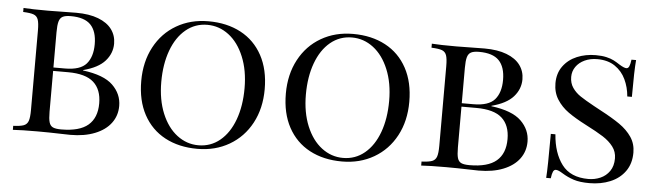

<svg xmlns="http://www.w3.org/2000/svg" viewBox="-43 -781 3262 954"><g transform="rotate(5 1587.5 -304.0)"><path d="M557.6 -164.1Q557.6 -115.7 530 -78.6Q502.4 -41.5 450.4 -20.8Q398.4 0 327.6 0L283.7 -1Q223.1 -2.9 165.5 -2.9Q83.5 -2.9 41.5 0V-20Q77.6 -21.5 94 -27.8Q110.4 -34.2 116.5 -51.3Q122.6 -68.4 122.6 -106V-502Q122.6 -540 116.5 -557.1Q110.4 -574.2 94.2 -580.3Q78.1 -586.4 41.5 -587.9V-607.9Q83 -605 163.6 -605Q180.7 -605 265.6 -606.4L304.7 -606.9Q369.6 -606.9 414.8 -589.6Q460 -572.3 482.7 -541.5Q505.4 -510.7 505.4 -470.2Q505.4 -421.9 471.7 -383.8Q438 -345.7 363.3 -326.2V-324.2Q467.8 -311 512.7 -267.3Q557.6 -223.6 557.6 -164.1ZM215.3 -502V-326.2H272.5Q349.1 -326.2 379.4 -361.1Q409.7 -396 409.7 -459Q409.7 -523.4 378.7 -555.7Q347.7 -587.9 279.3 -587.9Q252.4 -587.9 239 -580.8Q225.6 -573.7 220.5 -555.7Q215.3 -537.6 215.3 -502ZM457.5 -168Q457.5 -237.3 417.5 -273.2Q377.4 -309.1 289.6 -309.1H215.3V-106Q215.3 -69.8 220.5 -52.7Q225.6 -35.6 239 -29.3Q252.4 -22.9 280.3 -22.9Q371.6 -22.9 414.6 -59.6Q457.5 -96.2 457.5 -168Z M1270.5 -310.1Q1270.5 -214.4 1231.2 -140.9Q1191.9 -67.4 1121.8 -26.6Q1051.8 14.2 962.4 14.2Q870.1 14.2 801 -22.7Q731.9 -59.6 693.8 -129.9Q655.8 -200.2 655.8 -297.9Q655.8 -393.6 695.1 -467.3Q734.4 -541 804.2 -581.5Q874 -622.1 963.4 -622.1Q1055.7 -622.1 1125 -585.2Q1194.3 -548.3 1232.4 -478Q1270.5 -407.7 1270.5 -310.1ZM755.4 -301.8Q755.4 -212.9 783.4 -145Q811.5 -77.1 859.6 -40.5Q907.7 -3.9 966.3 -3.9Q1027.3 -3.9 1073.7 -42.2Q1120.1 -80.6 1145.3 -149.2Q1170.4 -217.8 1170.4 -306.2Q1170.4 -395 1142.3 -462.9Q1114.3 -530.8 1066.2 -567.4Q1018.1 -604 959.5 -604Q898.4 -604 852.1 -565.7Q805.7 -527.3 780.5 -458.7Q755.4 -390.1 755.4 -301.8Z M1991.7 -310.1Q1991.7 -214.4 1952.4 -140.9Q1913.1 -67.4 1843 -26.6Q1772.9 14.2 1683.6 14.2Q1591.3 14.2 1522.2 -22.7Q1453.1 -59.6 1415 -129.9Q1377 -200.2 1377 -297.9Q1377 -393.6 1416.3 -467.3Q1455.6 -541 1525.4 -581.5Q1595.2 -622.1 1684.6 -622.1Q1776.9 -622.1 1846.2 -585.2Q1915.5 -548.3 1953.6 -478Q1991.7 -407.7 1991.7 -310.1ZM1476.6 -301.8Q1476.6 -212.9 1504.6 -145Q1532.7 -77.1 1580.8 -40.5Q1628.9 -3.9 1687.5 -3.9Q1748.5 -3.9 1794.9 -42.2Q1841.3 -80.6 1866.5 -149.2Q1891.6 -217.8 1891.6 -306.2Q1891.6 -395 1863.5 -462.9Q1835.4 -530.8 1787.4 -567.4Q1739.3 -604 1680.7 -604Q1619.6 -604 1573.2 -565.7Q1526.9 -527.3 1501.7 -458.7Q1476.6 -390.1 1476.6 -301.8Z M2594.2 -164.1Q2594.2 -115.7 2566.7 -78.6Q2539.1 -41.5 2487.1 -20.8Q2435.1 0 2364.3 0L2320.3 -1Q2259.8 -2.9 2202.1 -2.9Q2120.1 -2.9 2078.1 0V-20Q2114.3 -21.5 2130.6 -27.8Q2147 -34.2 2153.1 -51.3Q2159.2 -68.4 2159.2 -106V-502Q2159.2 -540 2153.1 -557.1Q2147 -574.2 2130.9 -580.3Q2114.7 -586.4 2078.1 -587.9V-607.9Q2119.6 -605 2200.2 -605Q2217.3 -605 2302.2 -606.4L2341.3 -606.9Q2406.2 -606.9 2451.4 -589.6Q2496.6 -572.3 2519.3 -541.5Q2542 -510.7 2542 -470.2Q2542 -421.9 2508.3 -383.8Q2474.6 -345.7 2399.9 -326.2V-324.2Q2504.4 -311 2549.3 -267.3Q2594.2 -223.6 2594.2 -164.1ZM2252 -502V-326.2H2309.1Q2385.7 -326.2 2416 -361.1Q2446.3 -396 2446.3 -459Q2446.3 -523.4 2415.3 -555.7Q2384.3 -587.9 2315.9 -587.9Q2289.1 -587.9 2275.6 -580.8Q2262.2 -573.7 2257.1 -555.7Q2252 -537.6 2252 -502ZM2494.1 -168Q2494.1 -237.3 2454.1 -273.2Q2414.1 -309.1 2326.2 -309.1H2252V-106Q2252 -69.8 2257.1 -52.7Q2262.2 -35.6 2275.6 -29.3Q2289.1 -22.9 2316.9 -22.9Q2408.2 -22.9 2451.2 -59.6Q2494.1 -96.2 2494.1 -168Z M3017.1 -585Q3040.5 -570.8 3051.3 -570.8Q3060.5 -570.8 3065.4 -581.5Q3070.3 -592.3 3073.2 -615.2H3096.2Q3091.3 -563 3091.3 -431.2H3068.4Q3064.5 -477.1 3046.1 -515.9Q3027.8 -554.7 2992.4 -578.9Q2957 -603 2904.3 -603Q2869.1 -603 2841.3 -590.1Q2813.5 -577.1 2797.9 -554.7Q2782.2 -532.2 2782.2 -503.9Q2782.2 -472.7 2797.9 -450Q2813.5 -427.2 2837.9 -410.9Q2862.3 -394.5 2907.7 -369.6Q2929.7 -358.4 2939.9 -352.1Q3002 -319.3 3039.8 -293Q3077.6 -266.6 3100.3 -233.2Q3123 -199.7 3123 -155.8Q3123 -101.1 3095.7 -62.7Q3068.4 -24.4 3021.7 -5.1Q2975.1 14.2 2918 14.2Q2870.1 14.2 2839.4 4.2Q2808.6 -5.9 2781.2 -22.9Q2758.8 -37.1 2747.1 -37.1Q2737.8 -37.1 2732.9 -26.6Q2728 -16.1 2725.1 6.8H2702.1Q2706.1 -42 2706.1 -212.9H2729Q2735.8 -120.1 2778.8 -63Q2821.8 -5.9 2911.1 -5.9Q2942.9 -5.9 2970.9 -18.1Q2999 -30.3 3016.6 -55.7Q3034.2 -81.1 3034.2 -119.1Q3034.2 -152.3 3014.9 -177.7Q2995.6 -203.1 2963.9 -223.4Q2932.1 -243.7 2875 -272.9Q2821.8 -300.3 2786.4 -325.4Q2751 -350.6 2729 -385.3Q2707 -419.9 2707 -465.8Q2707 -515.6 2732.9 -551Q2758.8 -586.4 2801.5 -604.2Q2844.2 -622.1 2895 -622.1Q2925.8 -622.1 2948 -616.9Q2970.2 -611.8 2984.9 -604.2Q2999.5 -596.7 3017.1 -585Z"/></g></svg>

Font: Playfair Display SC
Style: Regular
Weight: 400
Designer: Claus Eggers Sørensen
Foundry: Claus Eggers Sørensen
Version: Version 1.004;PS 001.004;hotconv 1.0.70;makeotf.lib2.5.58329